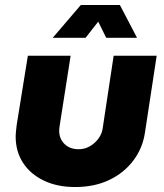

<svg xmlns="http://www.w3.org/2000/svg" viewBox="-20 -739 661 772"><path d="M610 -515 563 -207Q554 -144 516.5 -94Q479 -44 419.5 -15.5Q360 13 282 13Q210 13 156 -13Q102 -39 72.5 -84.5Q43 -130 43 -190Q43 -200 44.5 -213Q46 -226 47 -236L92 -515H264L220 -234Q219 -230 218.5 -223.5Q218 -217 218 -213Q218 -181 239.5 -160Q261 -139 296 -139Q321 -139 341.5 -151Q362 -163 376 -182Q390 -201 393 -224L437 -515ZM192 -587 305 -719H462L531 -587H407L375 -652L324 -587Z"/></svg>

Font: MuseoModerno Thin ExtraBold
Style: Italic
Weight: 800
Italic angle: -9°
Version: Version 1.003